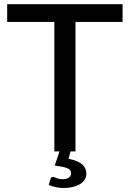

<svg xmlns="http://www.w3.org/2000/svg" viewBox="-20 -738 632 936"><path d="M238.5 124.5Q241.5 124.5 245.5 126.2Q249.5 128 255 130Q260.5 132 267.8 133.8Q275 135.5 285.5 135.5Q305.5 135.5 316 127.5Q326.5 119.5 326.5 107Q326.5 88.5 306 81.2Q285.5 74 247 69L270 0H245V-631H15V-717.5H577.5V-631H348V0H324L314 36Q360.5 45.5 380.8 63.5Q401 81.5 401 108.5Q401 124.5 393 137.5Q385 150.5 370.2 159.5Q355.5 168.5 335.2 173.5Q315 178.5 290.5 178.5Q270 178.5 251.8 174.5Q233.5 170.5 217.5 163.5L226.5 134Q229.5 124.5 238.5 124.5Z"/></svg>

Font: Lato Medium
Style: Regular
Weight: 500
Designer: Lukasz Dziedzic
Foundry: tyPoland Lukasz Dziedzic
Version: Version 2.006; 2014-01-15